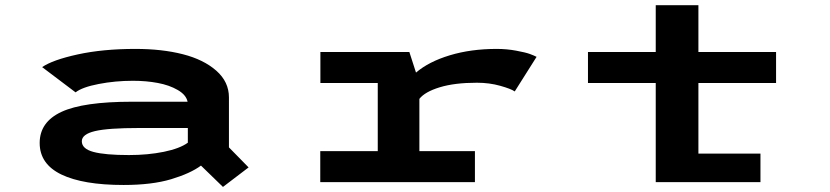

<svg xmlns="http://www.w3.org/2000/svg" viewBox="-20 -700 3190 738"><path d="M500.5 -512Q603 -512 683 -491.5Q763 -471 811.5 -428.2Q860 -385.5 860 -325.5V-133.5L935.5 -56.5L837 18.5L752.5 -63.5Q712 -33.5 638 -11.2Q564 11 455 11Q299.5 11 216 -29.2Q132.5 -69.5 132.5 -150.5Q132.5 -231 216.2 -270Q300 -309 487 -309H701Q695.5 -335.5 663 -354.2Q630.5 -373 586.2 -381.2Q542 -389.5 491 -389.5Q423 -389.5 359.5 -377.2Q296 -365 270.5 -345L142 -442Q181.5 -469.5 278.5 -490.8Q375.5 -512 500.5 -512ZM475.5 -104Q548.5 -104 609.8 -116.5Q671 -129 702 -151.5V-208H514.5Q395 -208 344.8 -196Q294.5 -184 294.5 -157Q294.5 -128 339.2 -116Q384 -104 475.5 -104Z M1592 -119H1805.5V0H1211V-119H1432V-381H1211.5V-500H1553.5L1579 -421Q1628 -463 1709 -487.5Q1790 -512 1889 -512Q1928 -512 1964.2 -505.2Q2000.5 -498.5 2016.8 -492.5Q2033 -486.5 2042.5 -481.5L1958.5 -348.5Q1944.5 -358.5 1902.8 -370.2Q1861 -382 1813 -382Q1727.5 -382 1670.2 -364.5Q1613 -347 1592 -320Z M2240 -381V-500H2500.5V-680H2664.5V-500H2963V-381H2664.5V-109.5H2903V0H2500.5V-381Z"/></svg>

Font: League Mono Extended SemiBold
Style: Regular
Weight: 600
Width: 9
Designer: Tyler Finck
Foundry: The League of Moveable Type / Tyler Finck
Version: Version 2.210